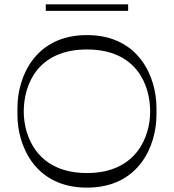

<svg xmlns="http://www.w3.org/2000/svg" viewBox="-20 -861 798 881"><path d="M568 -811V-841H190V-811ZM698 -366C698 -506 619 -700 379 -700C139 -700 60 -506 60 -366V-334C60 -194 139 0 379 0C619 0 698 -194 698 -334ZM379 -67C152 -67 89 -234 89 -349C89 -472 152 -634 379 -634C606 -634 669 -472 669 -349C669 -234 606 -67 379 -67Z"/></svg>

Font: Space Cowgirl Light
Style: Regular
Weight: 300
Designer: Valery Marier
Foundry: Valery Marier
Version: Version 1.000;hotconv 1.0.109;makeotfexe 2.5.65596